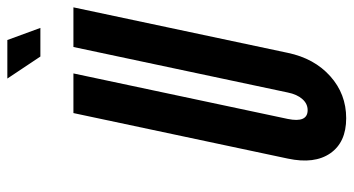

<svg xmlns="http://www.w3.org/2000/svg" viewBox="-240 -715 963 523"><g transform="rotate(-90 241.5 -453.5)"><path d="M181 8Q247 8 295.5 -35.5Q344 -79 359 -151L483 -735H375L251 -151Q246 -126 233.2 -111.5Q220.5 -97 203 -97Q168 -97 179 -151L303 -735H195L71 -151Q55.5 -78.5 85.5 -35.2Q115.5 8 181 8ZM349 -825H427L394 -915H289Z"/></g></svg>

Font: League Gothic
Style: Italic
Weight: 400
Designer: The League of Moveable Type
Version: Version 1.600; ttfautohint (v1.8.3)